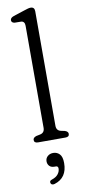

<svg xmlns="http://www.w3.org/2000/svg" viewBox="-106 -768 467 1047"><g transform="rotate(-10 128.0 -244.5)"><path d="M167 -707V-73Q167 -46 191.5 -40.5L213 -36Q231 -30 231 -17Q231 0 210 0H58Q36.5 0 36.5 -17Q36.5 -30 55 -36L77 -40.5Q101.5 -46 101.5 -73V-638Q101.5 -662.5 82 -664.5L45 -665Q28 -668 28 -681.5Q28 -695 47.5 -701.5L108.5 -721.5Q121 -725.5 129.5 -728Q138 -730.5 145 -730.5Q167 -730.5 167 -707ZM122.5 146Q105 146 95.2 135.8Q85.5 125.5 85.5 110Q85.5 93 98 82Q110.5 71 129 71Q150 71 164.2 85.8Q178.5 100.5 178.5 135.5Q178.5 217.5 107.5 239Q90.5 243.5 86 230.5Q82 217 98 212.5Q121 205 132.2 190.5Q143.5 176 143.5 159.5Q143.5 146 130.5 146Z"/></g></svg>

Font: Fraunces 72pt S100 Light
Style: Regular
Weight: 300
Version: Version 1.000; ttfautohint (v1.8.3)